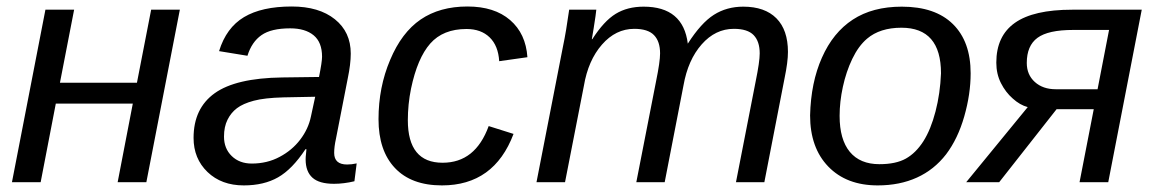

<svg xmlns="http://www.w3.org/2000/svg" viewBox="-20 -558 3537 588"><path d="M150.9 -240.7 104.5 0H16.6L119.1 -528.3H207L163.6 -304.7H399.4L442.9 -528.3H530.8L428.2 0H340.3L386.7 -240.7Z M1002.9 4.9Q957.5 4.9 936.8 -13.9Q916 -32.7 916 -69.8Q916 -77.6 917 -85.4Q918 -93.3 918.5 -101.1H915.5Q875 -39.6 831.5 -14.9Q788.1 9.8 726.6 9.8Q658.2 9.8 615.5 -31.2Q572.8 -72.3 572.8 -135.7Q572.8 -226.1 637.5 -272.5Q702.1 -318.8 843.8 -320.8L957 -322.3Q966.3 -368.7 966.3 -384.3Q966.3 -428.7 940.4 -450Q914.6 -471.2 868.7 -471.2Q810.5 -471.2 780.8 -450.4Q751 -429.7 737.8 -387.2L650.9 -401.4Q672.9 -473.1 727.3 -505.6Q781.7 -538.1 873.5 -538.1Q957 -538.1 1005.6 -499Q1054.2 -460 1054.2 -394Q1054.2 -361.8 1044.9 -317.4L1008.8 -132.8Q1003.4 -108.4 1003.4 -89.8Q1003.4 -71.8 1013.4 -63Q1023.4 -54.2 1043 -54.2Q1057.1 -54.2 1072.3 -57.6L1065.4 -2.9Q1049.3 1 1033.7 2.9Q1018.1 4.9 1002.9 4.9ZM666 -139.6Q666 -103 689.7 -80.1Q713.4 -57.1 751 -57.1Q798.3 -57.1 836.4 -77.6Q874.5 -97.7 899.4 -130.4Q924.3 -163.1 932.1 -200.7L945.3 -261.7L848.1 -259.8Q790 -258.3 757.1 -249.5Q724.1 -240.7 705.6 -226.6Q687.5 -212.9 676.8 -191.4Q666 -169.9 666 -139.6Z M1335.4 -59.6Q1385.7 -59.6 1420.9 -87.6Q1456.1 -115.7 1476.6 -171.9L1552.7 -147.9Q1493.2 9.8 1333.5 9.8Q1239.7 9.8 1189.5 -43.5Q1139.2 -96.7 1139.2 -192.9Q1139.2 -291 1174.8 -374.5Q1210 -458.5 1268.3 -498.3Q1326.7 -538.1 1411.6 -538.1Q1494.1 -538.1 1542.2 -496.6Q1590.3 -455.1 1595.2 -382.8L1508.8 -370.6Q1505.9 -418 1479.5 -443.6Q1453.1 -469.2 1408.7 -469.2Q1336.9 -469.2 1297.6 -424.6Q1258.3 -379.9 1238.8 -286.6Q1233.9 -262.7 1231.4 -238Q1229 -213.4 1229 -189.9Q1229 -59.6 1335.4 -59.6Z M1928.7 0 1989.3 -309.6Q2001.5 -369.1 2001.5 -394.5Q2001.5 -431.2 1982.9 -450.4Q1964.4 -469.7 1922.4 -469.7Q1865.7 -469.7 1823.5 -421.4Q1781.2 -373 1768.1 -294.9L1710.4 0H1623L1704.1 -415.5Q1713.9 -461.9 1723.1 -528.3H1806.2Q1806.2 -524.9 1803.7 -508.1Q1801.3 -491.2 1798.1 -471.4Q1794.9 -451.7 1792.5 -438H1793.9Q1829.6 -493.7 1865.5 -515.6Q1901.4 -537.6 1951.2 -537.6Q2072.3 -537.6 2086.4 -424.3Q2127 -487.8 2166.3 -512.7Q2205.6 -537.6 2256.3 -537.6Q2322.3 -537.6 2357.7 -502Q2393.1 -466.3 2393.1 -398.9Q2393.1 -368.2 2382.8 -318.8L2320.8 0H2233.9L2294.4 -309.6Q2306.6 -369.1 2306.6 -394.5Q2306.6 -431.2 2288.1 -450.4Q2269.5 -469.7 2227.5 -469.7Q2170.9 -469.7 2128.9 -422.1Q2086.9 -374.5 2073.2 -296.4L2015.6 0Z M2952.6 -333.5Q2952.6 -270 2933.1 -201.7Q2913.6 -133.3 2877.4 -85.4Q2840.8 -38.1 2788.1 -14.2Q2735.4 9.8 2668 9.8Q2572.3 9.8 2516.6 -47.9Q2460.9 -105.5 2460.9 -204.6Q2463.4 -305.7 2497.1 -381.3Q2531.2 -458.5 2591.8 -498Q2652.3 -537.6 2741.7 -537.6Q2844.2 -537.6 2898.4 -484.1Q2952.6 -430.7 2952.6 -333.5ZM2861.8 -333.5Q2861.8 -473.1 2740.7 -473.1Q2674.8 -473.1 2635.3 -439.5Q2608.9 -417 2590.1 -377.7Q2571.3 -338.4 2561.3 -292.2Q2551.3 -246.1 2551.3 -203.1Q2551.3 -130.9 2582.5 -93Q2613.8 -55.2 2673.3 -55.2Q2723.6 -55.2 2754.2 -72.3Q2784.7 -89.4 2807.6 -125Q2830.6 -161.1 2845 -216.6Q2859.4 -272 2861.8 -333.5Z M3215.8 -223.6 3040 0H2939L3127.4 -230Q3103.5 -236.3 3081.5 -256.3Q3059.6 -275.4 3045.4 -303.5Q3031.2 -331.5 3031.2 -366.2Q3031.2 -447.8 3088.1 -488Q3145 -528.3 3263.7 -528.3H3476.6L3374 0H3286.1L3329.6 -223.6ZM3213.4 -284.7H3341.3L3376.5 -466.3H3266.6Q3189.9 -466.3 3157.2 -442.1Q3124.5 -418 3124.5 -365.2Q3124.5 -329.1 3149.2 -306.9Q3173.8 -284.7 3213.4 -284.7Z"/></svg>

Font: Arimo
Style: Italic
Weight: 400
Italic angle: -12°
Designer: Steve Matteson
Foundry: Monotype Imaging Inc.
Version: Version 1.33